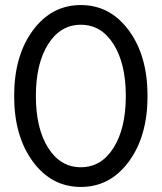

<svg xmlns="http://www.w3.org/2000/svg" viewBox="-20 -730 640 760"><path d="M490 -90.5Q416 10 300 10Q184 10 110 -90.5Q36 -191 36 -350Q36 -509 110 -609.5Q184 -710 300 -710Q416 -710 490 -609.5Q564 -509 564 -350Q564 -191 490 -90.5ZM170.5 -145Q219 -68 300 -68Q381 -68 429.5 -145Q478 -222 478 -350Q478 -478 429.5 -555Q381 -632 300 -632Q219 -632 170.5 -555Q122 -478 122 -350Q122 -222 170.5 -145Z"/></svg>

Font: CommitMono
Style: 450Regular
Weight: 450
Designer: Eigil Nikolajsen
Foundry: Eigil Nikolajsen
Version: Version 1.002